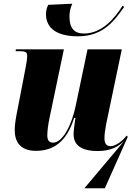

<svg xmlns="http://www.w3.org/2000/svg" viewBox="-20 -801 723 1031"><path d="M399 -606C540 -606 599 -698 647 -764L638 -770C595 -702 528 -621 430 -621C379 -621 353 -650 353 -712C353 -734 357 -757 368 -781L239 -775C231 -759 227 -745 227 -724C227 -667 263 -606 399 -606ZM646 -43 433 210H543L666 -66L660 -73C638 -44 601 -16 573 -16C552 -16 541 -30 541 -58C541 -78 544 -103 550 -134L634 -536H450L387 -235C365 -128 316 -35 265 -35C245 -35 234 -47 234 -74C234 -94 238 -131 246 -168L323 -536H65L64 -526H87C123 -526 126 -517 126 -499C126 -488 124 -473 118 -440L74 -212C67 -178 59 -135 59 -103C59 -43 86 9 173 9C264 9 338 -37 378 -168H385C383 -158 375 -96 375 -81C375 -34 401 10 505 10C577 10 616 -15 646 -43Z"/></svg>

Font: Noto Serif Display SemiCondensed Black
Style: Italic
Weight: 900
Width: 4
Italic angle: -12°
Designer: Monotype Design Team
Foundry: Monotype Imaging Inc.
Version: Version 2.009